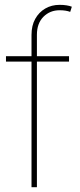

<svg xmlns="http://www.w3.org/2000/svg" viewBox="-20 -780 334 800"><path d="M267.6 -545.9V-523.4H4.9V-545.9ZM111.3 0V-634.8Q111.3 -673.3 126.7 -701.2Q142.1 -729 168.5 -744.4Q194.8 -759.8 228.5 -759.8Q244.1 -759.8 256.8 -757.8Q269.5 -755.9 279.3 -752L272.5 -730.5Q263.7 -733.9 252.7 -735.6Q241.7 -737.3 228.5 -737.3Q188 -737.3 160.9 -710Q133.8 -682.6 133.8 -634.8V0Z"/></svg>

Font: Inter Thin
Style: Regular
Weight: 250
Designer: Rasmus Andersson
Foundry: rsms
Version: Version 4.001;git-66647c0bb